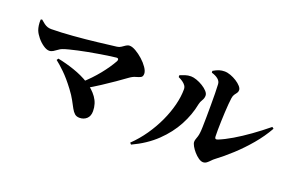

<svg xmlns="http://www.w3.org/2000/svg" viewBox="-96 -1079 2191 1451"><g transform="rotate(20 1000.0 -353.0)"><path d="M512 -287Q546 -317 575.5 -348Q605 -379 630 -410Q655 -441 675.5 -471Q696 -501 711 -528Q717 -539 713 -546.5Q709 -554 696 -552Q666 -549 630 -543.5Q594 -538 555.5 -531.5Q517 -525 479 -518Q441 -511 405.5 -503Q370 -495 340 -487.5Q310 -480 289 -472Q276 -467 261.5 -456Q247 -445 232 -436Q217 -427 201 -427Q180 -427 153 -445.5Q126 -464 104 -491Q82 -518 72 -543Q66 -559 63 -580Q60 -601 61 -626L71 -631Q89 -615 103 -605Q117 -595 130.5 -590.5Q144 -586 161 -586Q199 -586 243.5 -588.5Q288 -591 335.5 -594.5Q383 -598 431 -603Q479 -608 523.5 -613Q568 -618 606.5 -623Q645 -628 673 -631Q691 -633 705.5 -643Q720 -653 733.5 -662Q747 -671 762 -671Q783 -671 812.5 -654Q842 -637 870.5 -611.5Q899 -586 918 -558Q937 -530 937 -509Q937 -486 922.5 -478.5Q908 -471 885 -465Q862 -459 836 -440Q800 -414 756.5 -383.5Q713 -353 662 -320Q611 -287 553 -253ZM590 -29Q566 -29 551 -42Q536 -55 523 -79Q510 -103 492.5 -135.5Q475 -168 445 -208Q394 -276 351 -317.5Q308 -359 279 -381L288 -395Q354 -382 421.5 -359Q489 -336 545.5 -301.5Q602 -267 636 -219.5Q670 -172 670 -111Q670 -71 647 -50Q624 -29 590 -29Z M1582 -33Q1565 -33 1545 -47Q1525 -61 1507.5 -81Q1490 -101 1478.5 -121.5Q1467 -142 1467 -155Q1467 -167 1471 -178Q1475 -189 1479.5 -203Q1484 -217 1486 -236Q1488 -249 1489 -283.5Q1490 -318 1490.5 -364.5Q1491 -411 1491 -460Q1491 -509 1490.5 -553Q1490 -597 1488 -626Q1487 -649 1467.5 -665.5Q1448 -682 1414 -692L1413 -706Q1440 -722 1460 -728Q1480 -734 1502 -734Q1525 -734 1551 -724.5Q1577 -715 1600.5 -700Q1624 -685 1638.5 -668.5Q1653 -652 1653 -638Q1653 -624 1646 -614.5Q1639 -605 1630.5 -593.5Q1622 -582 1619 -562Q1616 -543 1613.5 -511.5Q1611 -480 1609 -443.5Q1607 -407 1606 -370Q1605 -333 1604.5 -301.5Q1604 -270 1605 -249Q1605 -222 1631 -233Q1678 -252 1736.5 -286.5Q1795 -321 1858.5 -366.5Q1922 -412 1984 -463L1997 -453Q1956 -380 1899 -312.5Q1842 -245 1779.5 -187.5Q1717 -130 1658 -86Q1647 -78 1635.5 -65.5Q1624 -53 1611 -43Q1598 -33 1582 -33ZM1015 16Q1071 -38 1116 -103Q1161 -168 1193 -237.5Q1225 -307 1242 -374.5Q1259 -442 1259 -501Q1259 -518 1250 -531Q1241 -544 1225.5 -555Q1210 -566 1190 -575V-590Q1210 -598 1231 -605Q1252 -612 1277 -612Q1296 -612 1322 -603Q1348 -594 1372.5 -579Q1397 -564 1413 -546.5Q1429 -529 1429 -512Q1429 -491 1417 -472Q1405 -453 1401 -433Q1384 -344 1338 -258Q1292 -172 1215 -98Q1138 -24 1026 28Z"/></g></svg>

Font: Noto Serif SC ExtraLight Black
Style: Regular
Weight: 900
Version: Version 2.002-H1;hotconv 1.1.0;makeotfexe 2.6.0